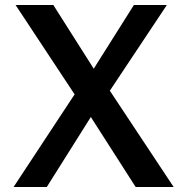

<svg xmlns="http://www.w3.org/2000/svg" viewBox="-20 -743 744 763"><path d="M34 0 276.5 -368 42 -723H192L352.5 -470L512 -723H643L416.5 -382.5L670 0H519L341 -278L166 0Z"/></svg>

Font: Public Sans Thin SemiBold
Style: Regular
Weight: 600
Version: Version 2.001